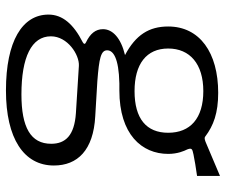

<svg xmlns="http://www.w3.org/2000/svg" viewBox="-77 -507 759 645"><g transform="rotate(90 302.5 -184.5)"><path d="M284 175C445 175 536 115 536 14C536 -65 485 -119 370 -125C321 -128 281 -130 253 -132C175 -138 149 -144 149 -165C149 -185 174 -204 260 -206C267 -206 277 -206 284 -206C431 -206 497 -281 497 -370C497 -402 487 -424 482 -434C477 -448 478 -451 499 -455C524 -460 537 -462 571 -467V-544C533 -528 490 -510 460 -497C453 -494 443 -490 438 -495C402 -522 360 -538 292 -538C157 -538 69 -476 69 -370C69 -306 97 -261 165 -225C107 -211 78 -183 78 -151C78 -126 93 -108 122 -94C129 -91 129 -87 122 -83C61 -52 29 -15 29 32C29 120 118 175 284 175ZM286 -257C195 -257 143 -297 143 -370C143 -443 195 -488 286 -488C378 -488 426 -444 426 -370C426 -297 379 -257 286 -257ZM297 123C172 123 102 89 102 24C102 -32 164 -72 201 -70L360 -60C435 -55 463 -25 463 23C463 92 408 123 297 123Z"/></g></svg>

Font: Cheyenne Sans Light
Style: Regular
Weight: 300
Designer: The Public Sans project authors (U.S. Web Design System), Libre Franklin designed by Pablo Impallari and Rodrigo Fuenzal
Foundry: The Cheyenne Sans Project Authors
Version: Version 2.007